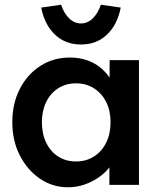

<svg xmlns="http://www.w3.org/2000/svg" viewBox="-20 -781 682 811"><path d="M32 -265Q32 -344 64 -406Q96 -468 151 -503Q206 -538 275 -538Q315 -538 348 -526.5Q381 -515 406 -494Q431 -473 447.5 -446Q464 -419 470 -388L443 -395V-527H567V0H442V-126L471 -131Q464 -104 445.5 -78.5Q427 -53 399.5 -33.5Q372 -14 338.5 -2Q305 10 267 10Q202 10 149 -26Q96 -62 64 -124Q32 -186 32 -265ZM447 -265Q447 -313 428.5 -350Q410 -387 377 -408Q344 -429 301 -429Q258 -429 225.5 -408Q193 -387 175 -350Q157 -313 157 -265Q157 -216 175 -178.5Q193 -141 225.5 -120Q258 -99 301 -99Q344 -99 377 -120Q410 -141 428.5 -178.5Q447 -216 447 -265ZM154 -749 238 -761Q250 -725 272 -703.5Q294 -682 322 -682Q350 -682 372 -703.5Q394 -725 406 -761L490 -749Q476 -677 432 -635Q388 -593 322 -593Q256 -593 212 -635Q168 -677 154 -749Z"/></svg>

Font: Our Lexend Medium
Style: Regular
Weight: 500
Designer: Bonnie Shaver-Troup, Thomas Jockin
Foundry: Lexend
Version: Version 1.007